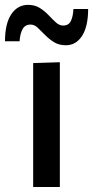

<svg xmlns="http://www.w3.org/2000/svg" viewBox="-54 -750 374 770"><path d="M79 0Q79 -54.5 79 -105.5Q79 -156.5 79 -218V-268Q79 -314 79 -352.5Q79 -391 79 -426Q79 -461 79 -497L186 -500.5Q186 -464 186 -428.5Q186 -393 186 -354Q186 -315 186 -268V-218Q186 -156.5 186 -105.5Q186 -54.5 186 0ZM210 -568.5Q182.5 -568.5 162.5 -581Q142.5 -593.5 126.5 -610Q110.5 -626.5 97 -639Q83.5 -651.5 69 -651.5Q46.5 -651.5 36.5 -633.2Q26.5 -615 24.5 -584.5H-34Q-34 -655 -8.8 -692.8Q16.5 -730.5 58.5 -730.5Q86 -730.5 105.8 -718Q125.5 -705.5 141 -689Q156.5 -672.5 170.2 -660Q184 -647.5 199 -647.5Q221.5 -647.5 230.2 -665.8Q239 -684 240.5 -714H299.5Q299.5 -644 275.2 -606.2Q251 -568.5 210 -568.5Z"/></svg>

Font: Commissioner Thin Medium
Style: Regular
Weight: 500
Version: Version 1.000